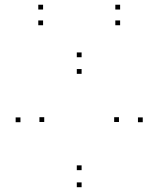

<svg xmlns="http://www.w3.org/2000/svg" viewBox="-20 -758 660 800"><path d="M574.8 -248.8V-268.8H554.8V-248.8ZM320 -519.5V-539.5H300V-519.5ZM65.2 -248.8V-268.8H45.2V-248.8ZM320 22V2H300V22ZM164.3 -249.7V-269.7H144.3V-249.7ZM320 -450.3V-470.3H300V-450.3ZM475.7 -249.7V-269.7H455.7V-249.7ZM320 -49V-69H300V-49ZM480.5 -652.8V-672.8H460.5V-652.8ZM480.5 -718.3V-738.3H460.5V-718.3ZM159.5 -718.3V-738.3H139.5V-718.3ZM159.5 -652.8V-672.8H139.5V-652.8Z"/></svg>

Font: Monaspace Xenon Dots Var
Style: Regular
Weight: 400
Designer: Riley Cran and the Lettermatic Team
Version: Version 1.100 (Monaspace Xenon Dots)